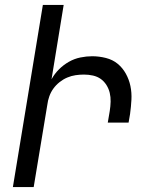

<svg xmlns="http://www.w3.org/2000/svg" viewBox="-20 -755 640 775"><path d="M32 0 153 -735H237L188 -435Q200 -457 218 -475Q236 -493 258 -505.5Q280 -518 304.5 -523Q329 -528 352 -528Q380 -528 407.5 -521Q435 -514 455 -497.5Q475 -481 488 -457.5Q501 -434 506.5 -407.5Q512 -381 510.5 -352.5Q509 -324 505 -295L499 -260H415L423 -307Q426 -326 426.5 -344.5Q427 -363 423 -380Q419 -397 409.5 -412Q400 -427 386.5 -436.5Q373 -446 355.5 -450Q338 -454 319 -454Q302 -454 285 -451.5Q268 -449 251.5 -442Q235 -435 220.5 -423.5Q206 -412 195.5 -397.5Q185 -383 179 -366Q173 -349 171 -332L116 0Z"/></svg>

Font: Iosevka Extended
Style: Italic
Weight: 400
Width: 7
Italic angle: -9°
Monospace: yes
Designer: Belleve Invis
Foundry: Belleve Invis
Version: Version 32.5.0; ttfautohint (v1.8.4)